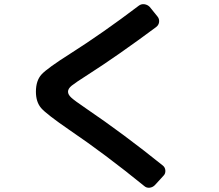

<svg xmlns="http://www.w3.org/2000/svg" viewBox="-20 -815 1040 911"><path d="M309.6 -198.2Q200.2 -273.4 175.3 -302.2Q150.4 -331.1 150.4 -379.9Q150.4 -432.6 177.2 -461.9Q204.1 -491.2 313.5 -560.5Q468.8 -659.2 638.7 -788.1Q650.4 -796.9 665 -794.9Q679.7 -793 690.4 -782.2L727.5 -736.3Q736.3 -725.6 734.9 -710.9Q733.4 -696.3 720.7 -686.5Q535.2 -548.8 397.5 -460.9Q337.9 -422.9 320.3 -408.7Q302.7 -394.5 302.7 -379.9Q302.7 -366.2 317.9 -352.1Q333 -337.9 387.7 -300.8Q567.4 -178.7 752.9 -29.3Q763.7 -20.5 764.6 -5.9Q765.6 8.8 755.9 18.6L714.8 63.5Q704.1 74.2 689.5 75.7Q674.8 77.1 664.1 67.4Q476.6 -85 309.6 -198.2Z"/></svg>

Font: Rounded-L Mgen+ 1m bold
Style: Bold
Weight: 700
Designer: [Source Han Sans]
Ryoko NISHIZUKA  (kana & ideographs); Paul D. Hunt (Latin, Greek & Cyrillic); Wenlong ZHANG  (bopomofo
Version: Version 1.059.20150602